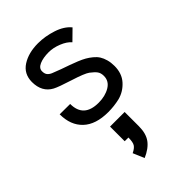

<svg xmlns="http://www.w3.org/2000/svg" viewBox="-241 -594 999 999"><g transform="rotate(-45 259.0 -94.5)"><path d="M197.8 69.3H305.2V174.3Q305.2 227.5 282 259.3Q258.8 291 209.5 312.5L183.1 250.5Q207 239.3 216.1 225.3Q225.1 211.4 225.1 177.2H197.8ZM130.9 -277.8Q74.2 -308.1 74.2 -382.3Q74.7 -441.9 122.1 -472.2Q169.4 -502.4 239.3 -502.4Q290.5 -502.4 343.8 -485.1Q397 -467.8 424.8 -433.6L369.6 -379.4Q350.6 -401.4 314.7 -415.8Q278.8 -430.2 246.1 -430.2Q204.6 -430.2 177.7 -418.5Q150.9 -406.7 150.9 -384.3Q150.9 -367.2 158 -357.4Q165 -347.7 180.2 -340.8Q201.2 -332 229 -322Q256.8 -312 276.6 -305.2Q296.4 -298.3 319.6 -288.8Q342.8 -279.3 358.6 -270.3Q374.5 -261.2 390.6 -248Q406.7 -234.9 416.3 -219.7Q425.8 -204.6 431.6 -183.6Q437.5 -162.6 437.5 -137.2Q437.5 -82 405.8 -46.9Q374 -11.7 329.6 0Q287.6 9.8 245.1 9.8Q153.3 9.8 105.5 -35.4Q57.6 -80.6 57.6 -161.1L134.3 -160.6Q134.3 -60.1 243.7 -60.1Q292.5 -60.1 327.1 -80.8Q361.8 -101.6 361.8 -139.6Q361.8 -161.1 352.1 -174.6Q342.3 -188 319.8 -205.1Q299.8 -219.7 226.8 -242.7Q153.8 -265.6 130.9 -277.8Z"/></g></svg>

Font: Fantasque Sans Mono
Style: Regular
Weight: 400
Monospace: yes
Designer: Jany Belluz
Version: Version 1.8.0 ; ttfautohint (v1.8.2)